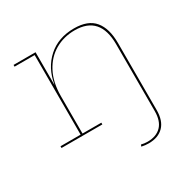

<svg xmlns="http://www.w3.org/2000/svg" viewBox="-168 -683 1030 1051"><g transform="rotate(-30 346.5 -158.0)"><path d="M605 -343V80Q605 148 571 182.5Q537 217 477 217Q454 217 432 212L436 201Q456 206 476 206Q531 206 562 174.5Q593 143 593 80V-342Q593 -522 434 -522Q365 -522 309.5 -490Q254 -458 221.5 -396Q189 -334 189 -248V-11H308V0H50V-11H177V-514H50V-525H189V-321H190Q206 -416 271 -474.5Q336 -533 436 -533Q524 -533 564.5 -484Q605 -435 605 -343Z"/></g></svg>

Font: Hepta Slab Thin
Style: Regular
Weight: 250
Designer: Michael LaGattuta
Foundry: Michael LaGattuta
Version: Version 1.100; ttfautohint (v1.8) -l 8 -r 50 -G 200 -x 14 -D